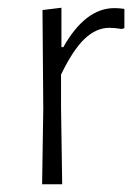

<svg xmlns="http://www.w3.org/2000/svg" viewBox="-20 -477 351 497"><path d="M302 -454V-404L295 -402Q277 -405 263 -405Q229 -405 199 -376.5Q169 -348 138 -284V-198L141 0H89L92 -195L90 -451L139 -457V-355H144Q201 -456 276 -456Q288 -456 302 -454Z"/></svg>

Font: t
Style: Regular
Weight: 300
Designer: Juan Pablo del Peral
Foundry: Huerta Tipografica
Version: Version 2.004; ttfautohint (v1.8.1)